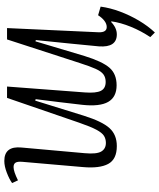

<svg xmlns="http://www.w3.org/2000/svg" viewBox="58 -620 756 913"><g transform="rotate(-90 436.5 -163.0)"><path d="M23 -484Q41 -497 72 -509Q103 -521 128 -521Q200 -521 192 -439L165 -138Q160 -82 173 -60Q186 -38 214 -38Q233 -38 247.5 -47Q262 -56 276.5 -83Q291 -110 310 -165L428 -508H482L454 -138Q450 -85 461.5 -62Q473 -39 504 -39Q525 -39 539.5 -49.5Q554 -60 566 -86.5Q578 -113 594 -163L706 -508H760L740 -72Q739 -34 765 -34Q780 -34 794.5 -45Q809 -56 821 -75L862 -63Q856 -18 838.5 29Q821 76 795.5 119Q770 162 739 195L717 173Q746 130 766 81Q786 32 792 -12L789 -13Q761 14 730 14Q667 14 673 -71Q679 -134 686.5 -209.5Q694 -285 703 -371L697 -373L627 -139Q601 -55 571.5 -21Q542 13 488 13Q432 13 409 -27Q386 -67 395 -150Q401 -205 408 -260.5Q415 -316 422 -372L415 -374L343 -142Q316 -56 284.5 -21Q253 14 199 14Q136 14 114 -27Q92 -68 99 -147L124 -435Q126 -458 120 -467.5Q114 -477 99 -477Q78 -477 36 -456Z"/></g></svg>

Font: Literata 36pt Light
Style: Italic
Weight: 300
Italic angle: -2°
Designer: Latin by Veronika Burian and Jose Scaglione. Greek by Irene Vlachou. Cyrillic by Vera Evstafieva
Foundry: TypeTogether
Version: Version 3.002